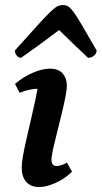

<svg xmlns="http://www.w3.org/2000/svg" viewBox="-20 -737 407 769"><path d="M136.9 12Q102.9 12 84.9 -8.6Q66.9 -29.2 66.9 -66.6Q66.9 -84.6 72.5 -115.4Q78.1 -146.2 87 -184.7Q95.9 -223.2 105.4 -264.2Q115 -305.2 123.2 -344.1Q131.3 -382.9 135 -414.1L179.1 -374Q172.4 -377.9 161.9 -379.8Q151.4 -381.8 137.7 -381.8Q120.1 -381.8 100 -378.1Q80 -374.4 58.5 -365.5L40.1 -400.8Q73.3 -429.5 111.8 -445.7Q150.3 -462 178.6 -462Q214.4 -462 231.1 -442.7Q247.7 -423.4 247.7 -394.9Q247.7 -376.8 241.4 -345.5Q235.2 -314.3 226.2 -277.2Q217.2 -240.2 207.9 -204Q198.7 -167.8 192.4 -139.4Q186.2 -110.9 186.2 -97.4Q186.2 -72 206.7 -72Q215.9 -72 226.5 -75.8Q237.1 -79.6 247.9 -85.8L268.5 -49.8Q251.1 -31.9 227.8 -17.8Q204.5 -3.7 180.7 4.1Q156.8 12 136.9 12ZM232 -716.8Q243.2 -716.8 252.2 -711.9Q261.2 -707 274.3 -689.4Q287.4 -671.9 309 -635Q330.6 -598.2 367 -534.8Q367 -522.8 356.6 -514.1Q346.3 -505.5 332.6 -505.5Q302.6 -533.9 281.2 -554.2Q259.9 -574.5 244.6 -589.5Q229.4 -604.5 217 -616.5Q203.6 -607.1 192.6 -598.7Q181.6 -590.4 166.7 -579.3Q151.8 -568.1 127.8 -550.6Q103.8 -533.1 64.5 -505.5Q55.1 -505.5 47.4 -514.1Q39.7 -522.8 39.7 -534.8Q96.4 -598.2 129.8 -635Q163.3 -671.9 181.6 -689.4Q199.9 -707 210.4 -711.9Q220.9 -716.8 232 -716.8Z"/></svg>

Font: Petrona
Style: Italic
Weight: 400
Italic angle: -9°
Designer: Ringo R. Seeber
Foundry: Ringo R. Seeber
Version: Version 2.001; ttfautohint (v1.8.3)